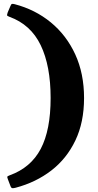

<svg xmlns="http://www.w3.org/2000/svg" viewBox="-20 -818 515 1005"><path d="M20.5 -753.5 34 -785Q38 -795.5 42 -797.2Q46 -799 57 -796Q164 -768 245.8 -701Q327.5 -634 373.8 -533.5Q420 -433 420 -305Q420 -178 374.5 -82.8Q329 12.5 248.5 74.5Q168 136.5 62.5 164.5Q51.5 167.5 45 167Q38.5 166.5 34.5 155L21.5 121Q17 109 18.2 106.5Q19.5 104 31 99.5Q141.5 59.5 193.2 -38.8Q245 -137 245 -305Q245 -473.5 193 -581.5Q141 -689.5 29.5 -730Q17.5 -734.5 17 -738Q16.5 -741.5 20.5 -753.5Z"/></svg>

Font: Besley
Style: Bold
Weight: 700
Designer: Owen Earl
Foundry: indestructible type*
Version: Version 2.001; ttfautohint (v1.8.3)